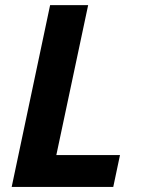

<svg xmlns="http://www.w3.org/2000/svg" viewBox="-20 -734 558 754"><path d="M25.9 0 176.8 -713.9H326.2L201.2 -125H451.2L424.8 0Z"/></svg>

Font: TypoPRO Open Sans
Style: Bold Italic
Weight: 700
Italic angle: -12°
Foundry: Ascender Corporation
Version: Version 1.10